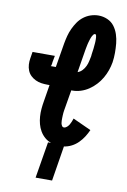

<svg xmlns="http://www.w3.org/2000/svg" viewBox="-102 -802 703 1067"><g transform="rotate(10 250.0 -269.0)"><path d="M177 205 211 0H228Q208 -7 192 -21Q176 -35 165.5 -53Q155 -71 149.5 -91.5Q144 -112 142.5 -134Q141 -156 143 -178.5Q145 -201 149 -223L164 -315H153Q135 -315 117.5 -317.5Q100 -320 84.5 -327.5Q69 -335 57 -346.5Q45 -358 38.5 -374Q32 -390 31 -407.5Q30 -425 33 -443L39 -480H165L158 -443Q158 -440 157.5 -436.5Q157 -433 156 -429Q156 -428 155.5 -426.5Q155 -425 155 -424Q154 -424 154.5 -423.5Q155 -423 154 -422Q154 -422 153 -421.5Q152 -421 152 -421Q152 -420 152.5 -420Q153 -420 153 -420H181L204 -558Q208 -580 213.5 -601Q219 -622 228.5 -642.5Q238 -663 251 -682Q264 -701 282.5 -715Q301 -729 322.5 -736Q344 -743 365 -743Q392 -743 416 -732.5Q440 -722 455 -702Q470 -682 478 -657.5Q486 -633 488.5 -607Q491 -581 491 -554Q491 -527 487 -500Q483 -477 475 -454Q467 -431 454.5 -409.5Q442 -388 424.5 -369Q407 -350 386 -336Q365 -322 341.5 -314.5Q318 -307 295 -307Q293 -307 291 -307Q289 -307 288 -307L271 -206Q270 -199 268.5 -191.5Q267 -184 266.5 -176.5Q266 -169 265.5 -161.5Q265 -154 265 -146.5Q265 -139 265 -131.5Q265 -124 266.5 -117Q268 -110 272 -103.5Q276 -97 283 -97Q292 -97 300 -104Q308 -111 313 -119.5Q318 -128 321.5 -137Q325 -146 328 -155L431 -108Q422 -88 410 -69Q398 -50 381.5 -33.5Q365 -17 344.5 -6.5Q324 4 302 7L270 205ZM305 -413Q320 -418 331 -430Q342 -442 348.5 -456Q355 -470 358 -484.5Q361 -499 364 -513Q364 -519 365 -524.5Q366 -530 366.5 -535.5Q367 -541 368 -546Q369 -551 369.5 -556.5Q370 -562 370.5 -567.5Q371 -573 371.5 -578.5Q372 -584 372.5 -589.5Q373 -595 373 -600Q373 -605 373 -610.5Q373 -616 372.5 -621.5Q372 -627 370.5 -632.5Q369 -638 364 -638Q359 -638 355 -633Q351 -628 348.5 -623Q346 -618 344 -613Q342 -608 340.5 -603Q339 -598 337.5 -593Q336 -588 334.5 -582.5Q333 -577 332 -572Q331 -567 330 -562Q329 -557 328 -552Q327 -547 326 -541Z"/></g></svg>

Font: Iosevka SS04 Extrabold
Style: Italic
Weight: 800
Italic angle: -9°
Monospace: yes
Designer: Belleve Invis
Foundry: Belleve Invis
Version: Version 19.0.0; ttfautohint (v1.8.4)